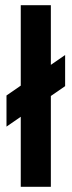

<svg xmlns="http://www.w3.org/2000/svg" viewBox="-20 -720 276 740"><path d="M5 -232V-352L231 -508V-388ZM60 0V-700H176V0Z"/></svg>

Font: Tektur Condensed Medium
Style: Regular
Weight: 500
Width: 3
Designer: Adam Jagosz
Foundry: Adam Jagosz
Version: Version 1.005;gftools[0.9.30]